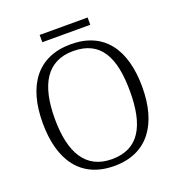

<svg xmlns="http://www.w3.org/2000/svg" viewBox="-149 -958 1014 1091"><g transform="rotate(-20 358.5 -412.5)"><path d="M212 -791H502V-835H212ZM358 10C560 10 659 -136 659 -358C659 -585 561 -725 359 -725C158 -725 57 -585 57 -359C57 -132 156 10 358 10ZM358 -31C200 -31 130 -152 130 -358C130 -564 200 -684 359 -684C525 -684 585 -564 585 -358C585 -153 522 -31 358 -31Z"/></g></svg>

Font: Noto Serif Ethiopic Light
Style: Regular
Weight: 300
Designer: Monotype Design Team
Foundry: Monotype Imaging Inc.
Version: Version 2.102